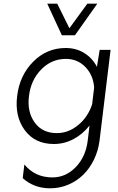

<svg xmlns="http://www.w3.org/2000/svg" viewBox="-20 -770 638 1040"><path d="M386 -579H315L236 -750H290L356 -617L453 -750H507ZM520 -500H579L519 -7Q512 47 489 94.5Q466 142 431.5 176Q397 210 350.5 230Q304 250 252 250Q164 250 103 195L112 121Q170 191 264 191Q336 191 390 135.5Q444 80 455 -7L465 -90Q428 -43 378 -16.5Q328 10 272 10Q169 10 114 -65Q59 -140 73 -250Q86 -361 159.5 -435.5Q233 -510 336 -510Q392 -510 436 -483Q480 -456 505 -408ZM288 -49Q351 -49 404 -93Q457 -137 479 -205L490 -296Q485 -363 442.5 -407Q400 -451 337 -451Q259 -451 203 -393.5Q147 -336 137 -250Q126 -165 167.5 -107Q209 -49 288 -49Z"/></svg>

Font: Orkney Light
Style: LightItalic
Weight: 300
Designer: Samuel Oakes and Alfredo Marco Pradil
Foundry: Alfredo Marco Pradil
Version: 1.0; ttfautohint (v1.5)